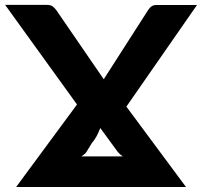

<svg xmlns="http://www.w3.org/2000/svg" viewBox="-48 -748 808 768"><path d="M296 -137.5Q289.5 -130 277.5 -122.5H443Q437 -126.5 431.5 -131.5Q426 -136.5 421.5 -142.5L353 -236Q347 -219.5 338.8 -204Q330.5 -188.5 319 -175ZM457.5 -321.5 696 0H16.5L260 -330L-27.5 -728.5H136.5Q153 -728.5 160.8 -723.8Q168.5 -719 177.5 -707L367 -431L544 -707Q551 -718 558.8 -723Q566.5 -728 578 -728H740Z"/></svg>

Font: Lato 2
Style: Regular
Weight: 900
Designer: Lukasz Dziedzic with Adam Twardoch and Botio Nikoltchev
Foundry: tyPoland Lukasz Dziedzic
Version: Version 2.015; 2015-08-06; http://www.latofonts.com/